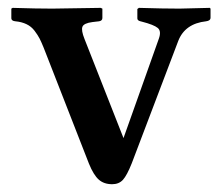

<svg xmlns="http://www.w3.org/2000/svg" viewBox="-20 -456 567 488"><path d="M433.1 -352.1 314.9 -41Q302.7 -10.3 292.5 1Q282.2 12.2 265.1 12.2Q244.1 12.2 231 0.5Q217.8 -11.2 206.1 -40L91.3 -334Q85.4 -348.6 80.8 -357.7Q76.2 -366.7 67.9 -377.7Q59.6 -388.7 47.4 -394.5Q35.2 -400.4 19 -401.9Q9.3 -402.8 8.8 -409.2V-434.1L12.2 -436Q73.2 -434.1 112.8 -434.1L235.8 -436L240.2 -434.1V-410.2Q240.2 -403.3 231.9 -401.9L214.8 -399.9Q192.9 -397 189.5 -387.9Q186 -378.9 194.8 -356.9L293.9 -105L383.8 -357.9Q390.6 -377 380.9 -385Q371.1 -393.1 340.8 -400.9L336.9 -401.9Q329.1 -403.8 329.1 -409.2V-433.1L333 -436Q396 -434.1 436 -434.1L513.2 -436L515.1 -434.1V-411.1Q515.1 -403.3 503.9 -401.9Q450.2 -396 433.1 -352.1Z"/></svg>

Font: Linux Libertine
Style: Semibold
Weight: 600
Designer: Philipp H. Poll
Foundry: Philipp H. Poll
Version: Version 5.1.2 ; ttfautohint (v0.9)